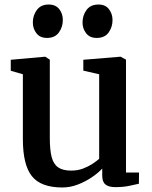

<svg xmlns="http://www.w3.org/2000/svg" viewBox="-20 -817 672 848"><path d="M489.5 9.5Q460 9.5 445.8 -2.2Q431.5 -14 431.5 -41V-72.5Q414 -53.5 385.8 -34.2Q357.5 -15 324 -2Q290.5 11 255 11Q160.5 11 120.8 -39Q81 -89 81 -202.5V-489L27.5 -504.5V-553L179 -566.5H180L200 -553.5V-207Q200 -155.5 208 -124Q216 -92.5 236.5 -78Q257 -63.5 294.5 -63.5Q322.5 -63.5 346 -72.2Q369.5 -81 387.8 -93Q406 -105 418 -115.5V-489L348 -505V-553L511 -566.5H513L536.5 -553.5V-55H594L593.5 -5.5Q576.5 -1.5 550 4Q523.5 9.5 489.5 9.5ZM187 -649.5Q157 -649.5 141 -670Q125 -690.5 125 -717.5Q125 -749 142.8 -773Q160.5 -797 194.5 -797H195.5Q226 -797 241.8 -776.5Q257.5 -756 257.5 -728.5Q257.5 -697.5 240 -673.5Q222.5 -649.5 188 -649.5ZM406.5 -649.5Q376.5 -649.5 360.5 -670Q344.5 -690.5 344.5 -717.5Q344.5 -749 362.2 -773Q380 -797 414.5 -797H415.5Q445.5 -797 461.2 -776.5Q477 -756 477 -728.5Q477 -697.5 459.8 -673.5Q442.5 -649.5 407.5 -649.5Z"/></svg>

Font: Merriweather 20pt SemiBold
Style: Regular
Weight: 600
Version: Version 2.100